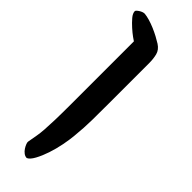

<svg xmlns="http://www.w3.org/2000/svg" viewBox="-250 -670 740 740"><g transform="rotate(45 120.0 -299.5)"><path d="M74 -552Q72 -553 59.5 -562Q47 -571 32.5 -584Q18 -597 6 -611Q-6 -625 -6 -637Q-6 -639 -2.5 -642.5Q1 -646 6.5 -649.5Q12 -653 17.5 -655Q23 -657 28 -657Q40 -656 55.5 -651.5Q71 -647 87.5 -640Q104 -633 119 -625Q134 -617 145 -610Q165 -597 170 -577.5Q175 -558 175 -534V-317Q175 -272 174.5 -226Q174 -180 169 -132Q167 -109 161 -78.5Q155 -48 145.5 -19.5Q136 9 124 31Q112 53 100 58Q91 58 83 52Q75 46 69.5 37.5Q64 29 61 21Q58 13 59 9Q63 -14 66 -30.5Q69 -47 70.5 -69Q72 -91 73 -124Q74 -157 74 -214Z"/></g></svg>

Font: BM YEONSUNG
Style: Regular
Weight: 400
Designer: Bongjin Kim; Myungsoo Han; Jaehyun Keum; Jihee Min; Dokyung Lee; Chorong Kim; Jooyeon Kang; Sang-a Kim;
Foundry: Sandoll Communications Inc.
Version: Version 1.000;PS 1;hotconv 16.6.51;makeotf.lib2.5.65220